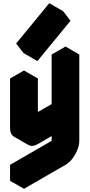

<svg xmlns="http://www.w3.org/2000/svg" viewBox="-20 -991 560 1201"><path d="M217 -90Q182 -70 156 -85Q130 -100 130 -140V-450L217 -500V-190L390 -290V-600L476 -650V-110Q476 -84 464 -54Q452 -24 432.5 1.5Q413 27 390 40L130 190V90L390 -60V-290Q390 -264 378 -234Q366 -204 346 -178.5Q326 -153 303 -140ZM168 -669 375 -921 421 -861 214 -609ZM390 -290V-60L303 -110V-340ZM390 -60 130 90 43 40 303 -110ZM130 90V190L43 140V40ZM476 -650 390 -600 303 -650 390 -700ZM390 -600V-290L303 -340V-650ZM390 -290 217 -190 130 -240 303 -340ZM217 -500 130 -450 43 -500 130 -550ZM375 -921 168 -669 81 -719 288 -971ZM168 -669 214 -609 127 -659 81 -719ZM130 -450V-140Q130 -100 156 -85L69 -135Q43 -150 43 -190V-500Z"/></svg>

Font: Nabla Normal
Style: Regular
Weight: 400
Designer: Arthur Reinders Folmer
Version: Version 1.000